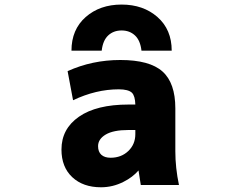

<svg xmlns="http://www.w3.org/2000/svg" viewBox="-20 -793 1040 825"><path d="M401.4 -165Q401.4 -140.6 415.5 -127.9Q429.7 -115.2 455.1 -115.2Q501 -115.2 531.2 -144Q561.5 -172.9 561.5 -216.8V-234.4H532.2Q466.8 -234.4 434.1 -214.8Q401.4 -195.3 401.4 -165ZM497.1 -535.2Q623 -535.2 678.2 -485.8Q733.4 -436.5 733.4 -327.1V-142.6Q733.4 -72.3 749 2H585Q578.1 -38.1 575.2 -60.5Q549.8 -31.2 510.7 -11.7Q464.8 11.7 414.1 11.7Q336.9 11.7 290.5 -31.7Q244.1 -75.2 244.1 -150.4Q244.1 -239.3 319.3 -291.5Q394.5 -343.8 532.2 -343.8H561.5Q560.5 -380.9 546.9 -394.5Q531.2 -409.2 490.2 -409.2Q392.6 -409.2 293.9 -362.3L270.5 -487.3Q376 -535.2 497.1 -535.2ZM717.8 -575.2H587.9Q583 -619.1 560.1 -640.6Q537.1 -662.1 502.4 -662.1Q467.8 -662.1 444.8 -640.6Q421.9 -619.1 417 -575.2H287.1Q287.1 -666 348.1 -719.7Q409.2 -773.4 502.4 -773.4Q595.7 -773.4 656.7 -719.7Q717.8 -666 717.8 -575.2Z"/></svg>

Font: GenEi Gothic M Heavy
Style: Regular
Weight: 800
Designer: o_tamon (Modified); [Source Han Sans]
Ryoko NISHIZUKA  (kana & ideographs); Paul D. Hunt (Latin, Greek & Cyrillic); Wenl
Version: Version 1.1a;Original Version 1.004